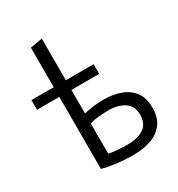

<svg xmlns="http://www.w3.org/2000/svg" viewBox="-185 -897 956 1030"><g transform="rotate(-30 293.5 -382.5)"><path d="M341 11Q285 11 233.5 4Q182 -3 152 -12V-458H14V-518H152V-763L227 -776V-518H399V-458H227V-312Q244 -317 278.5 -322Q313 -327 350 -327Q406 -327 452.5 -310.5Q499 -294 527.5 -257.5Q556 -221 556 -159Q556 -98 528 -60.5Q500 -23 451.5 -6Q403 11 341 11ZM340 -53Q404 -53 442 -78Q480 -103 480 -159Q480 -214 441 -239Q402 -264 345 -264Q314 -264 282 -261Q250 -258 227 -250V-63Q240 -60 271.5 -56.5Q303 -53 340 -53Z"/></g></svg>

Font: Ubuntu Sans
Style: Regular
Weight: 400
Designer: Dalton Maag Ltd
Foundry: Dalton Maag Ltd
Version: Version 1.006; ttfautohint (v1.8.4.7-5d5b)